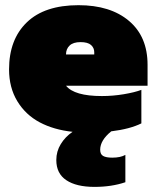

<svg xmlns="http://www.w3.org/2000/svg" viewBox="-20 -504 607 744"><path d="M551.8 -252.9V-171.9H235.8Q268.1 -131.8 375 -131.8Q417.5 -131.8 459.7 -138.9Q502 -146 527.8 -155.8V-25.9Q483.4 -3.9 411.1 4.9Q368.2 39.6 368.2 76.2Q368.2 93.8 379.6 100.3Q391.1 106.9 415 106.9Q446.8 106.9 465.8 96.2V202.1Q412.6 220.2 346.2 220.2Q275.9 220.2 237.1 194.3Q198.2 168.5 198.2 116.2Q198.2 82.5 215.6 54.2Q232.9 25.9 261.2 6.8Q188.5 -1 133.8 -30Q79.1 -59.1 47.1 -111.8Q15.1 -164.6 15.1 -234.9Q15.1 -351.1 84 -417.5Q152.8 -483.9 284.2 -483.9Q407.7 -483.9 479.7 -423.1Q551.8 -362.3 551.8 -252.9ZM345.2 -293V-301.8Q345.2 -318.4 332.8 -329.6Q320.3 -340.8 292 -340.8Q263.7 -340.8 249.8 -327.6Q235.8 -314.5 235.8 -293Z"/></svg>

Font: Kanit Black
Style: Regular
Weight: 900
Designer: Katatrad Team
Foundry: CadsonDemak
Version: Version 1.000;PS 001.000;hotconv 1.0.88;makeotf.lib2.5.64775